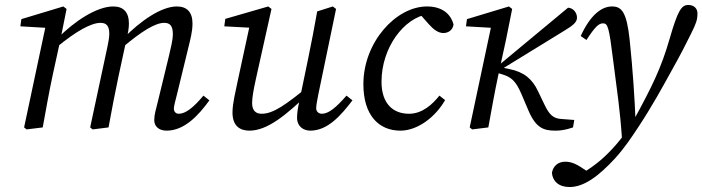

<svg xmlns="http://www.w3.org/2000/svg" viewBox="-20 -513 2828 773"><path d="M651 13C722 13 779 -48 823 -109L799 -128C759 -80 727 -55 700 -55C689 -55 680 -62 680 -76C680 -86 686 -107 693 -135L738 -320C746 -353 755 -386 755 -418C755 -464 733 -487 692 -487C628 -487 544 -427 478 -360L473 -322C550 -387 605 -421 641 -421C664 -421 676 -410 676 -374C676 -354 668 -321 660 -287L617 -110C607 -69 601 -52 601 -29C601 -4 620 13 651 13ZM152 0C165 -71 177 -140 192 -210L223 -352L248 -477L235 -487L66 -436L62 -407L182 -400L165 -414L77 0L87 8L152 0ZM417 0C430 -71 443 -140 458 -210L490 -358C495 -378 499 -399 499 -418C499 -464 477 -487 436 -487C369 -487 279 -427 212 -359L207 -322C287 -388 347 -421 385 -421C407 -421 420 -410 420 -377C420 -361 416 -343 413 -327L343 0L353 8L417 0Z M984 13C1056 13 1131 -48 1230 -144V-172C1130 -91 1081 -55 1033 -55C1009 -55 995 -69 995 -98C995 -120 1001 -153 1010 -194L1073 -477L1060 -487L887 -437L883 -407L995 -401L988 -423L937 -187C929 -147 916 -97 916 -60C916 -5 947 13 984 13ZM1229 13C1300 13 1353 -49 1399 -109L1375 -128C1333 -80 1303 -55 1276 -55C1264 -55 1253 -63 1253 -77C1253 -89 1257 -110 1262 -135L1333 -477L1320 -487L1257 -467C1246 -403 1233 -338 1220 -274L1186 -110C1177 -69 1176 -52 1176 -38C1176 -4 1202 13 1229 13Z M1592 13C1660 13 1732 -40 1772 -110L1749 -128C1722 -94 1681 -55 1627 -55C1561 -55 1516 -97 1516 -184C1516 -321 1606 -441 1703 -456L1661 -467L1706 -416C1724 -396 1743 -380 1765 -380C1783 -380 1802 -390 1806 -414C1795 -457 1760 -487 1699 -487C1574 -487 1443 -343 1443 -174C1443 -49 1505 13 1592 13Z M1871 0 1881 8 1946 0C1959 -71 1971 -140 1986 -210L2017 -352L2042 -477L2029 -487L1860 -436L1856 -407L1976 -400L1959 -414L1871 0ZM2287 0 2292 -30 2240 -34C2208 -36 2192 -50 2172 -92L2146 -146C2123 -195 2090 -223 2031 -235L2002 -241L1999 -234L2253 -390C2288 -411 2303 -424 2303 -442C2303 -462 2288 -481 2267 -482L1978 -242L1981 -220L2001 -214C2037 -203 2056 -189 2079 -135L2108 -67C2138 3 2170 13 2216 13C2238 13 2257 10 2287 0Z M2202 183C2205 216 2229 240 2273 240C2331 240 2389 197 2455 126C2496 81 2523 39 2549 0C2604 -83 2646 -160 2683 -227C2721 -295 2742 -336 2763 -379C2783 -419 2788 -434 2788 -459C2788 -479 2774 -493 2751 -493C2724 -493 2709 -472 2676 -357C2642 -239 2605 -164 2530 -27C2501 21 2468 64 2430 102C2388 145 2340 178 2289 203L2366 192L2337 172C2308 152 2285 138 2256 138C2228 138 2207 154 2202 183ZM2539 -21C2535 -120 2528 -228 2515 -353C2503 -466 2482 -487 2444 -487C2402 -487 2357 -453 2318 -368L2341 -352C2377 -407 2391 -419 2408 -419C2427 -419 2432 -404 2448 -275C2465 -141 2476 -74 2484 44L2539 -21Z"/></svg>

Font: Source Serif Variable
Style: Italic
Weight: 389
Italic angle: -12°
Designer: Frank Grießhammer
Foundry: Adobe Systems Incorporated
Version: Version 3.001;hotconv 1.0.111;makeotfexe 2.5.65597